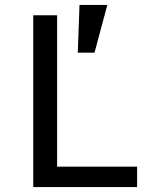

<svg xmlns="http://www.w3.org/2000/svg" viewBox="-20 -760 640 780"><path d="M416 -740 364 -546H296L303 -740ZM537 0H115V-698H212V-83H537Z"/></svg>

Font: IBM Plex Mono Text
Style: Regular
Weight: 450
Designer: Mike Abbink, Paul van der Laan, Pieter van Rosmalen
Foundry: Bold Monday
Version: Version 2.000